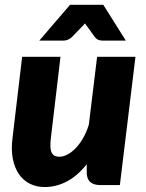

<svg xmlns="http://www.w3.org/2000/svg" viewBox="-20 -748 591 776"><path d="M24.5 0ZM224.5 -518.5 185.5 -189.5Q183 -168.5 183.8 -154Q184.5 -139.5 189 -130.8Q193.5 -122 201.2 -118.2Q209 -114.5 220.5 -114.5Q236 -114.5 253.2 -123.8Q270.5 -133 286.5 -149.8Q302.5 -166.5 316.2 -190.5Q330 -214.5 339 -244L372.5 -518.5H527.5L464.5 0H385.5Q330.5 0 330.5 -51V-84Q293 -37 250 -14.5Q207 8 160.5 8Q128 8 101.5 -5Q75 -18 57.2 -43.2Q39.5 -68.5 32 -105.2Q24.5 -142 30.5 -189.5L69.5 -518.5ZM488.5 -584H394Q385.5 -584 378 -586.8Q370.5 -589.5 363.5 -598L333.5 -639.5Q331 -642.5 328.5 -646Q326 -649.5 323.5 -653.5Q316 -644.5 310.5 -639.5L270.5 -598Q263 -591 254.5 -587.5Q246 -584 237.5 -584H139L263 -728.5H397.5Z"/></svg>

Font: Lato Black
Style: Italic
Weight: 900
Italic angle: -7°
Designer: Lukasz Dziedzic
Foundry: tyPoland Lukasz Dziedzic
Version: Version 2.007; 2014-02-27